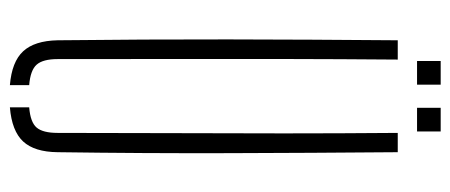

<svg xmlns="http://www.w3.org/2000/svg" viewBox="-288 -642 933 398"><g transform="rotate(90 179.0 -442.5)"><path d="M63 -95Q61 -274.5 61.2 -447.8Q61.5 -621 63 -800H103Q102 -680.5 101.8 -564Q101.5 -447.5 101.8 -331Q102 -214.5 102 -95Q102 -64.5 113.5 -51.5Q125 -38.5 156 -36V4Q107.5 0 85.8 -23.5Q64 -47 63 -95ZM202 4V-36Q233 -38.5 244 -51.5Q255 -64.5 255 -95Q255 -214.5 255.5 -331Q256 -447.5 256 -564Q256 -680.5 255 -800H295Q296.5 -621 297 -447.8Q297.5 -274.5 295 -95Q294.5 -47 272.8 -23.5Q251 0 202 4ZM203 -840V-889H252V-840ZM106 -840V-889H155V-840Z"/></g></svg>

Font: Big Shoulders Stencil Text Thin
Style: Regular
Weight: 100
Designer: Patric King
Foundry: XO Type Co
Version: Version 2.001